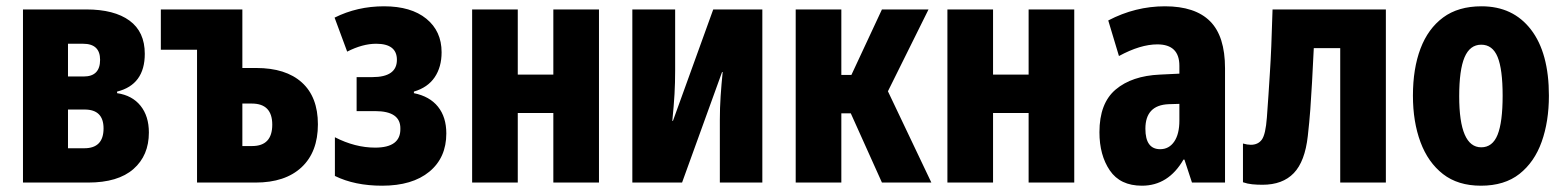

<svg xmlns="http://www.w3.org/2000/svg" viewBox="-20 -580 4974 610"><path d="M53 0V-550H254Q343 -550 391.5 -514.5Q440 -479 440 -409Q440 -311 352 -289V-284Q400 -277 426.5 -244Q453 -211 453 -159Q453 -86 404 -43Q355 0 260 0ZM196 -337H246Q298 -337 298 -390Q298 -441 244 -441H196ZM196 -109H248Q309 -109 309 -172Q309 -232 249 -232H196Z M606 0V-422H491V-550H750V-364H794Q888 -364 939 -318Q990 -272 990 -185Q990 -97 938 -48.5Q886 0 792 0ZM750 -116H781Q845 -116 845 -184Q845 -251 780 -251H750Z M1194 10Q1107 10 1044 -21V-144Q1108 -111 1172 -111Q1253 -111 1252 -171Q1253 -227 1172 -227H1113V-335H1163Q1241 -335 1241 -390Q1241 -441 1175 -441Q1132 -441 1083 -416L1043 -524Q1115 -560 1200 -560Q1286 -560 1334.5 -520.5Q1383 -481 1383 -414Q1383 -367 1361 -334.5Q1339 -302 1295 -289V-284Q1345 -274 1371.5 -241Q1398 -208 1398 -156Q1398 -79 1344 -34.5Q1290 10 1194 10Z M1480 0V-550H1625V-343H1738V-550H1883V0H1738V-221H1625V0Z M1989 0V-550H2125V-356Q2125 -317 2123 -281.5Q2121 -246 2116 -196H2118L2246 -550H2402V0H2267V-199Q2267 -237 2269.5 -274.5Q2272 -312 2276 -351H2274L2147 0Z M2508 0V-550H2653V-342H2685L2782 -550H2930L2801 -290L2939 0H2782L2683 -220H2653V0Z M2990 0V-550H3135V-343H3248V-550H3393V0H3248V-221H3135V0Z M3608 10Q3539 10 3506 -38.5Q3473 -87 3473 -160Q3473 -252 3524.5 -295.5Q3576 -339 3665 -343L3727 -346V-371Q3727 -439 3657 -439Q3603 -439 3535 -402L3501 -515Q3587 -560 3681 -560Q3777 -560 3824.5 -512.5Q3872 -465 3872 -363V0H3767L3743 -73H3740Q3692 10 3608 10ZM3666 -106Q3694 -106 3710.5 -130Q3727 -154 3727 -197V-250L3693 -249Q3619 -246 3619 -171Q3619 -106 3666 -106Z M3991 7Q3974 7 3958.5 5.5Q3943 4 3929 -1V-124Q3943 -120 3954 -120Q3977 -120 3989 -136.5Q4001 -153 4005 -207Q4008 -245 4010 -278Q4012 -311 4014.5 -348Q4017 -385 4019 -433.5Q4021 -482 4023 -550H4383V0H4238V-427H4154Q4151 -366 4148.5 -319.5Q4146 -273 4143 -232.5Q4140 -192 4135 -148Q4126 -67 4090.5 -30Q4055 7 3991 7Z M4685 10Q4612 10 4564.5 -27Q4517 -64 4493 -128.5Q4469 -193 4469 -276Q4469 -362 4493 -425.5Q4517 -489 4565 -524.5Q4613 -560 4687 -560Q4787 -560 4844 -486Q4901 -412 4901 -276Q4901 -194 4878 -129.5Q4855 -65 4807.5 -27.5Q4760 10 4685 10ZM4686 -112Q4722 -112 4738 -152Q4754 -192 4754 -276Q4754 -360 4738 -399Q4722 -438 4686 -438Q4650 -438 4633 -398Q4616 -358 4616 -274Q4616 -112 4686 -112Z"/></svg>

Font: Noto Sans ExtraCondensed ExtraBold
Style: Regular
Weight: 800
Width: 2
Designer: Monotype Design Team
Foundry: Monotype Imaging Inc.
Version: Version 2.013; ttfautohint (v1.8.4.7-5d5b)